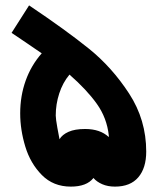

<svg xmlns="http://www.w3.org/2000/svg" viewBox="-20 -693 594 713"><path d="M55 -272Q55 -337 75.5 -394Q96 -451 135 -495Q108 -514 66 -542L23 -571L88 -673Q225 -581 310.5 -512Q396 -443 459.5 -345.5Q523 -248 523 -130Q523 -69 493.5 -34.5Q464 0 407 0Q380 0 359.5 -9Q339 -18 327 -32Q302 0 243 0Q178 0 135.5 -43Q93 -86 74 -148.5Q55 -211 55 -272ZM296 -214Q352 -214 384 -184V-190Q377 -255 339.5 -307.5Q302 -360 238 -416Q213 -386 200 -346Q187 -306 187 -264Q187 -252 193 -218.5Q199 -185 201 -176Q211 -193 234.5 -203.5Q258 -214 296 -214Z"/></svg>

Font: Cairo
Style: Bold Italic
Weight: 700
Italic angle: -13°
Designer: Mohamed Gaber, Accademia di Belle Arti di Urbino and others
Foundry: Kief Type Foundry, Accademia di Belle Arti di Urbino and others
Version: Version 3.011